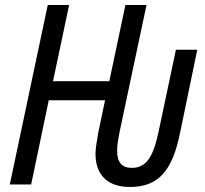

<svg xmlns="http://www.w3.org/2000/svg" viewBox="-20 -734 817 764"><path d="M497 10C610 10 666 -53 697 -208L765 -536H680L611 -210C589 -105 560 -66 504 -66C465 -66 446 -88 446 -134C446 -155 450 -179 455 -205L563 -714H479L415 -411H191L255 -714H170L19 0H104L174 -335H398L371 -206C366 -177 360 -144 360 -122C360 -40 406 10 497 10Z"/></svg>

Font: Noto Sans Display SemiCondensed
Style: Italic
Weight: 400
Width: 4
Italic angle: -12°
Designer: Monotype Design Team
Foundry: Monotype Imaging Inc.
Version: Version 1.900